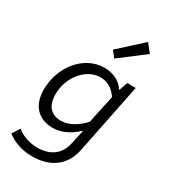

<svg xmlns="http://www.w3.org/2000/svg" viewBox="-236 -888 1071 1215"><g transform="rotate(30 300.0 -280.0)"><path d="M201 217C323 217 424 161 451 24L554 -486H492L471 -425H467C440 -469 388 -498 319 -498C174 -498 55 -357 55 -186C55 -70 121 -4 224 -4C286 -4 350 -36 397 -82H401L378 21C358 114 288 153 202 153C148 153 91 135 52 101L16 157C60 191 121 217 201 217ZM247 -69C177 -69 134 -110 134 -199C134 -324 224 -433 328 -433C376 -433 418 -412 453 -361L409 -155C358 -100 300 -69 247 -69ZM343 -579 524 -717 476 -777 308 -624 343 -579Z"/></g></svg>

Font: Source Code Variable
Style: Italic
Weight: 400
Italic angle: -11°
Monospace: yes
Designer: Paul D. Hunt, Teo Tuominen
Foundry: Adobe Systems Incorporated
Version: Version 1.005;PS 1.0;hotconv 16.6.54;makeotf.lib2.5.65590